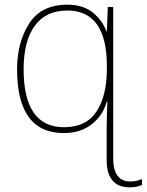

<svg xmlns="http://www.w3.org/2000/svg" viewBox="-20 -558 627 821"><path d="M268 -538Q156 -538 104.5 -457Q53 -376 53 -262Q53 11 253 11Q324 11 372 -26.5Q420 -64 436 -122H439Q438 -97 437 -62Q436 -27 436 -3V125Q436 243 535 243Q565 243 587 233V208Q562 218 537 218Q464 218 464 118V-528H441L437 -424H435Q418 -471 376.5 -504.5Q335 -538 268 -538ZM268 -513Q437 -513 437 -275V-265Q437 -148 392.5 -81Q348 -14 254 -14Q81 -14 81 -262Q81 -382 128.5 -447.5Q176 -513 268 -513Z"/></svg>

Font: Noto Sans Display Thin
Style: Regular
Weight: 250
Designer: Monotype Design Team
Foundry: Monotype Imaging Inc.
Version: Version 1.900